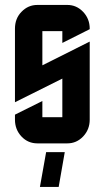

<svg xmlns="http://www.w3.org/2000/svg" viewBox="-20 -575 420 770"><path d="M215.3 174.8H140.1L165 35.2H239.7ZM40 -460Q40 -501 66.4 -527.8Q92.8 -555.2 129.9 -555.2H250Q287.1 -555.2 313.5 -527.3Q339.8 -499.5 339.8 -460V-458L230 -402.8V-450.2H149.9V-313L339.8 -408.2V-95.2Q339.8 -55.7 313.5 -27.8Q287.1 0 250 0H129.9Q92.3 0 66.4 -27.3Q40 -55.2 40 -95.2V-115.2L149.9 -169.9V-105H230V-259.8L40 -165Z"/></svg>

Font: Horta
Style: Regular
Weight: 600
Width: 3
Version: Version 0.11